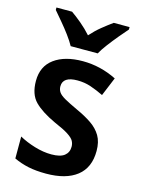

<svg xmlns="http://www.w3.org/2000/svg" viewBox="-117 -834 677 913"><g transform="rotate(15 221.0 -378.0)"><path d="M406 -156Q406 -74 352.5 -32Q299 10 201 10Q151 10 113.5 2Q76 -6 42 -22V-130Q76 -111 119 -98Q162 -85 202 -85Q246 -85 266 -101Q286 -117 286 -145Q286 -160 279 -173Q272 -186 249 -201Q226 -216 179 -236Q110 -268 75.5 -303Q41 -338 41 -404Q41 -476 93 -514Q145 -552 233 -552Q320 -552 400 -512L362 -420Q329 -436 298 -446.5Q267 -457 232 -457Q160 -457 160 -409Q160 -393 168.5 -380.5Q177 -368 200 -355Q223 -342 266 -322Q308 -303 339.5 -281.5Q371 -260 388.5 -230.5Q406 -201 406 -156ZM158 -606Q146 -628 126 -655Q106 -682 84 -708Q62 -734 45 -754V-766H122Q145 -750 172.5 -727Q200 -704 224 -677Q249 -705 275.5 -726.5Q302 -748 327 -766H405V-754Q388 -735 366 -708.5Q344 -682 323.5 -655Q303 -628 291 -606Z"/></g></svg>

Font: Noto Sans Gujarati SemiCondensed SemiBold
Style: Regular
Weight: 600
Width: 4
Designer: Jelle Bosma - Monotype Design Team, Universal Thirst
Foundry: Monotype Imaging Inc.
Version: Version 2.106; ttfautohint (v1.8.4.7-5d5b)